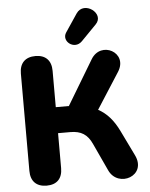

<svg xmlns="http://www.w3.org/2000/svg" viewBox="-62 -1007 836 1067"><g transform="rotate(-5 355.5 -473.5)"><path d="M155 9C212 9 243 -23 243 -81V-276H311C371 -276 407 -254 432 -198L502 -47C550 59 717 3 658 -117L590 -257C560 -319 524 -360 476 -386L605 -587C670 -690 524 -768 465 -669L316 -421H243V-624C243 -682 211 -714 155 -714C98 -714 66 -682 66 -624V-81C66 -23 98 9 155 9ZM419 -773 504 -860C560 -917 450 -998 404 -930L337 -830C305 -783 374 -728 419 -773Z"/></g></svg>

Font: SN Pro Heavy
Style: Regular
Weight: 800
Designer: Tobias Whetton
Foundry: Supernotes
Version: Version 1.001;Glyphs 3.2 (3249)